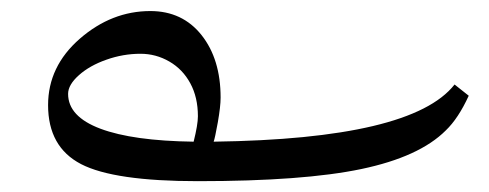

<svg xmlns="http://www.w3.org/2000/svg" viewBox="-20 -466 894 351"><path d="M811 -311.5 836.9 -291Q817.9 -249.5 794.9 -227.5Q746.6 -179.2 640.6 -157Q534.7 -134.8 341.8 -134.8Q188.5 -134.8 128.2 -166Q67.9 -197.3 67.9 -273.9Q67.9 -344.7 126 -395.3Q184.1 -445.8 254.9 -445.8Q313.5 -445.8 348.4 -401.9Q383.3 -357.9 383.3 -287.6Q383.3 -271.5 378.2 -242.4Q373 -213.4 370.6 -207Q732.9 -211.9 811 -311.5ZM341.8 -253.4Q341.8 -288.1 327.9 -313.7Q314 -339.4 289.6 -353.5Q265.1 -367.7 236.8 -367.7Q205.1 -367.7 174.6 -356.9Q144 -346.2 124.3 -328.6Q104.5 -311 104.5 -294.4Q104.5 -252.9 163.6 -230.7Q222.7 -208.5 334 -207Q341.8 -238.3 341.8 -253.4Z"/></svg>

Font: Noto Naskh Arabic UI
Style: Regular
Weight: 400
Designer: Monotype Design team
Foundry: Monotype Imaging Inc.
Version: Version 1.05